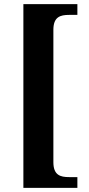

<svg xmlns="http://www.w3.org/2000/svg" viewBox="-20 -780 429 928"><path d="M93 128H354V76H314C272 76 238 67 238 4V-636C238 -699 272 -708 314 -708H354V-760H93Z"/></svg>

Font: Noto Serif Myanmar SemiCondensed
Style: Bold
Weight: 700
Width: 4
Designer: Ben Mitchell and the Monotype Design Team
Foundry: Monotype Imaging Inc.
Version: Version 2.106